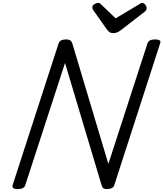

<svg xmlns="http://www.w3.org/2000/svg" viewBox="-20 -1286 1123 1320"><path d="M102 14Q58 14 67 -14L383 -988Q388 -1002 401 -1008.5Q414 -1015 435 -1015Q453 -1015 462.5 -1008.5Q472 -1002 477 -988L725 -159L994 -988Q999 -1002 1012 -1008.5Q1025 -1015 1046 -1015Q1092 -1015 1081 -988L766 -14Q762 0 748.5 7Q735 14 715 14Q699 14 691 9Q683 4 678 -14L427 -853L154 -14Q150 0 137 7Q124 14 102 14ZM957 -1266Q969 -1266 978.5 -1254Q988 -1242 988 -1231Q988 -1221 985 -1216Q982 -1211 977 -1207L814 -1081Q799 -1069 786 -1063.5Q773 -1058 757 -1058Q744 -1058 733.5 -1065Q723 -1072 714 -1085L622 -1215Q617 -1223 616 -1228Q615 -1233 615 -1237Q615 -1249 629.5 -1257.5Q644 -1266 654 -1266Q664 -1266 669 -1261.5Q674 -1257 681 -1250L775 -1160L928 -1251Q935 -1255 942 -1260.5Q949 -1266 957 -1266Z"/></svg>

Font: Playwrite AU TAS
Style: Regular
Weight: 400
Designer: Veronika Burian, José Scaglione
Foundry: TypeTogether
Version: Version 1.002